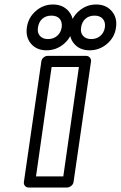

<svg xmlns="http://www.w3.org/2000/svg" viewBox="-20 -814 540 859"><path d="M86.9 0 165 -539.1Q166.5 -549.8 175 -556.9Q183.6 -564 192.9 -564H365.2Q376 -564 382.3 -555.9Q388.7 -547.9 387.2 -539.1L309.1 0Q307.6 10.7 298.3 17.8Q289.1 24.9 279.8 24.9H107.9Q97.2 24.9 91.3 17.1Q85.4 9.3 86.9 0ZM100.1 -690.9Q106.4 -735.4 139.9 -764.6Q173.3 -793.9 216.8 -793.9Q260.7 -793.9 286.6 -764.4Q312.5 -734.9 306.2 -690.9Q300.3 -647 266.1 -617.9Q231.9 -588.9 188 -588.9Q144.5 -588.9 119.4 -617.7Q94.2 -646.5 100.1 -690.9ZM141.1 -24.9H263.2L333 -514.2H210.9ZM149.9 -690.9Q146 -668 158.4 -653.6Q170.9 -639.2 194.8 -639.2Q218.8 -639.2 235.4 -653.3Q252 -667.5 255.9 -690.9Q259.3 -715.8 246.8 -730Q234.4 -744.1 210 -744.1Q185.5 -744.1 169.4 -730Q153.3 -715.8 149.9 -690.9ZM293 -690.9Q299.3 -735.4 333 -764.6Q366.7 -793.9 410.2 -793.9Q454.1 -793.9 479.7 -764.4Q505.4 -734.9 499 -690.9Q493.2 -647 459 -617.9Q424.8 -588.9 380.9 -588.9Q337.4 -588.9 312.3 -617.7Q287.1 -646.5 293 -690.9ZM342.8 -690.9Q338.9 -668 351.6 -653.6Q364.3 -639.2 388.2 -639.2Q412.1 -639.2 428.7 -653.3Q445.3 -667.5 449.2 -690.9Q452.6 -715.3 439.9 -729.7Q427.2 -744.1 402.8 -744.1Q378.4 -744.1 362.3 -730Q346.2 -715.8 342.8 -690.9Z"/></svg>

Font: Trueno Bold Outline
Style: Italic
Weight: 700
Width: 6
Designer: Julieta Ulanovsky
Foundry: Julieta Ulanovsky
Version: Version 3.001b | FøM Fix